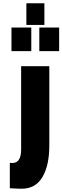

<svg xmlns="http://www.w3.org/2000/svg" viewBox="-20 -905 381 1172"><path d="M40 0ZM40 244V89L55 90Q109 90 109 8V-501H281V-17Q281 105 239 176Q197 247 112 247Q90 247 40 244ZM141 -885H251V-753H141ZM50 -737H171V-593H50ZM220 -737H341V-593H220Z"/></svg>

Font: Cairo Black
Style: Regular
Weight: 900
Designer: Mohamed Gaber, the designers of Titillium
Foundry: Kief Type Foundry
Version: Version 2.009; ttfautohint (v1.5.33-1714) -l 8 -r 50 -G 200 